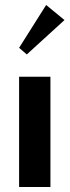

<svg xmlns="http://www.w3.org/2000/svg" viewBox="-20 -746 280 766"><path d="M56.2 0ZM56.2 0ZM56.2 -439.9H181.2V0H56.2ZM56.2 -528.8ZM56.2 -528.8ZM164.1 -726.1 237.3 -666 86.9 -528.8 56.2 -555.2Z"/></svg>

Font: Pfennig
Style: Bold
Weight: 700
Version: Version 20120410 ; ttfautohint (v0.8)